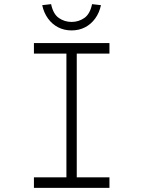

<svg xmlns="http://www.w3.org/2000/svg" viewBox="-20 -908 693 928"><path d="M144 0V-51H301V-649H144V-700H509V-649H351V-51H509V0ZM326 -761Q290 -761 261 -776Q232 -791 212 -818.5Q192 -846 184 -883L227 -888Q237 -840 264.5 -821Q292 -802 326 -802Q360 -802 387.5 -821Q415 -840 425 -888L468 -883Q460 -846 440 -818.5Q420 -791 391 -776Q362 -761 326 -761Z"/></svg>

Font: Lexend Mega ExtraLight
Style: Regular
Weight: 250
Version: Version 1.007